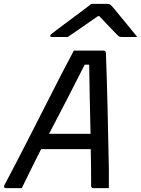

<svg xmlns="http://www.w3.org/2000/svg" viewBox="-53 -966 725 986"><path d="M59 0H-22Q-29 0 -31.5 -4Q-34 -8 -31 -14Q-3 -66 32.5 -135Q68 -204 107.5 -281Q147 -358 186 -435Q225 -512 261 -582Q297 -652 326 -706H479Q490 -706 491 -693Q496 -557 499.5 -408Q503 -259 506 -100V0H428Q420 0 417 -4Q414 -8 415 -23Q415 -67 414.5 -111.5Q414 -156 413 -200H158Q131 -147 106 -96Q81 -45 59 0ZM382 -634Q342 -554 294.5 -462.5Q247 -371 199 -279H412Q410 -369 408 -458Q406 -547 405 -634ZM416 -946H501Q508 -946 513 -942.5Q518 -939 530 -925Q539 -914 560 -888.5Q581 -863 606 -832.5Q631 -802 652 -776H576Q564 -776 560 -778Q556 -780 549 -787Q536 -800 513 -824Q490 -848 457 -883Q454 -883 450 -883Q400 -849 362.5 -822.5Q325 -796 295 -776H215Q203 -776 205 -783Q206 -787 211 -791.5Q216 -796 235 -810Q251 -822 275 -840Q299 -858 326 -878Q353 -898 377 -916Q401 -934 416 -946Z"/></svg>

Font: Recursive Mn Lnr St
Style: Italic
Weight: 400
Italic angle: -15°
Monospace: yes
Version: Version 1.079;hotconv 1.0.112;makeotfexe 2.5.65598; ttfautoh